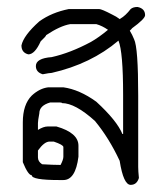

<svg xmlns="http://www.w3.org/2000/svg" viewBox="-20 -512 470 546"><path d="M87.9 -84V-64.5Q87.9 -52.7 99.6 -44.9Q132.3 -43 150.4 -43H152.3Q160.2 -58.1 160.2 -66.4V-93.8Q160.2 -100.1 132.8 -109.4H121.1Q106 -109.4 87.9 -84ZM320.8 -457.5 322.3 -459Q336.9 -467.3 351.6 -486.3Q358.4 -492.2 371.1 -492.2Q392.6 -487.8 392.6 -468.8Q392.6 -458.5 355.5 -431.6Q355.5 -430.7 349.1 -424.8Q356 -413.6 361.3 -400.4Q373 -377 373 -240.2V-37.1Q373 -25.9 375 -5.9Q369.1 13.7 351.6 13.7Q331.1 13.7 320.3 -54.7Q290 -119.6 250 -168Q193.8 -218.8 156.2 -218.8Q156.2 -220.7 148.4 -220.7H123Q91.8 -211.9 91.8 -189.5Q87.9 -168.5 87.9 -162.1V-142.6Q104 -152.3 115.2 -152.3H140.6Q203.1 -134.3 203.1 -97.7V-66.4Q194.8 0 160.2 0H148.4Q70.3 0 70.3 -13.7Q60.1 -13.7 44.9 -50.8V-164.1Q44.9 -214.8 70.3 -240.2Q92.3 -260.7 117.2 -263.7H160.2Q206.1 -257.3 253.9 -222.7Q312.5 -168.9 328.1 -130.9H330.1V-242.2Q330.1 -364.3 316.9 -396.5Q238.8 -330.1 127 -304.7Q121.1 -304.7 101.6 -300.8Q82 -306.6 82 -324.2Q82 -346.2 127 -349.6Q179.7 -361.3 238.3 -392.6Q260.7 -405.3 287.1 -427.2Q271 -438.5 253.9 -443.4H179.7Q150.9 -438.5 111.3 -412.1Q111.3 -409.2 95.7 -394.5Q79.1 -357.4 60.5 -357.4Q41 -362.3 41 -382.8Q46.9 -411.1 91.8 -451.2Q127 -476.6 175.8 -486.3H261.7Q269 -486.3 298.8 -470.7Q310.5 -465.3 320.8 -457.5Z"/></svg>

Font: CEF Fonts CJK
Style: Regular
Weight: 400
Designer: PartyBoss (派对大魔王)
Version: Release 2.25